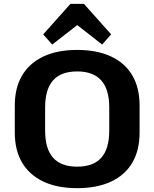

<svg xmlns="http://www.w3.org/2000/svg" viewBox="-20 -970 804 1000"><path d="M382 10Q279 10 206.5 -24Q134 -58 95.5 -122.5Q57 -187 57 -280V-420Q57 -513 95.5 -577.5Q134 -642 206.5 -676Q279 -710 382 -710Q485 -710 558 -676Q631 -642 669 -577.5Q707 -513 707 -420V-280Q707 -187 669 -122.5Q631 -58 558 -24Q485 10 382 10ZM382 -102Q466 -102 507.5 -148.5Q549 -195 549 -290V-410Q549 -505 507 -551.5Q465 -598 382 -598Q298 -598 256.5 -551.5Q215 -505 215 -410V-290Q215 -195 256.5 -148.5Q298 -102 382 -102ZM205 -791 347 -950H417L559 -791L512 -738L338 -874H427L252 -738Z"/></svg>

Font: Pathway Extreme 8pt Thin 12pt
Style: Bold
Weight: 700
Version: Version 1.001;gftools[0.9.26]